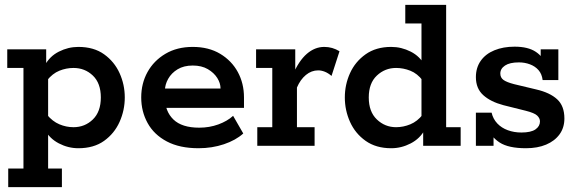

<svg xmlns="http://www.w3.org/2000/svg" viewBox="-20 -603 2387 794"><path d="M10 -399H171V-332H165Q185 -370 223.5 -389.5Q262 -409 304 -409Q368 -409 410.5 -378.5Q453 -348 474.5 -300.5Q496 -253 496 -200Q496 -147 474.5 -99Q453 -51 410.5 -20.5Q368 10 304 10Q262 10 223.5 -10Q185 -30 165 -67H179V94H236V171H14V94H77V-322H10ZM284 -77Q331 -77 364 -109Q397 -141 397 -200Q397 -259 364 -290.5Q331 -322 284 -322Q254 -322 225.5 -310.5Q197 -299 174 -270L179 -308V-87L174 -129Q197 -101 225.5 -89Q254 -77 284 -77Z M801 10Q723 10 670 -18Q617 -46 590.5 -94Q564 -142 564 -200Q564 -258 590 -305Q616 -352 664 -380.5Q712 -409 777 -409Q843 -409 890.5 -380.5Q938 -352 963.5 -305Q989 -258 989 -200V-157H620V-237H892Q892 -259 878.5 -280.5Q865 -302 839.5 -317Q814 -332 777 -332Q740 -332 714.5 -316.5Q689 -301 675.5 -277Q662 -253 662 -228V-200Q662 -143 697 -109Q732 -75 804 -75Q846 -75 883 -88.5Q920 -102 944 -124L986 -51Q955 -23 906 -6.5Q857 10 801 10Z M1044 0V-77H1106V-322H1039V-399H1201V-284L1191 -294Q1216 -352 1249 -380.5Q1282 -409 1321 -409Q1355 -409 1384 -391L1351 -289Q1337 -301 1323 -306.5Q1309 -312 1296 -312Q1268 -312 1245 -293Q1222 -274 1208 -241V-77H1281V0Z M1598 10Q1535 10 1492 -20.5Q1449 -51 1427.5 -99Q1406 -147 1406 -200Q1406 -253 1427.5 -300.5Q1449 -348 1492 -378.5Q1535 -409 1598 -409Q1640 -409 1678.5 -389.5Q1717 -370 1737 -332H1723V-506H1656V-583H1825V-77H1885V0H1730V-73L1737 -67Q1717 -30 1678.5 -10Q1640 10 1598 10ZM1618 -77Q1648 -77 1677 -89Q1706 -101 1728 -129L1723 -87V-308L1728 -270Q1706 -299 1677 -310.5Q1648 -322 1618 -322Q1572 -322 1538.5 -290.5Q1505 -259 1505 -200Q1505 -141 1538.5 -109Q1572 -77 1618 -77Z M2155 10Q2083 10 2046.5 -13.5Q2010 -37 1997 -76L2021 -83V0H1948V-137H2013Q2019 -111 2036.5 -92.5Q2054 -74 2080 -64.5Q2106 -55 2136 -55Q2176 -55 2194.5 -68Q2213 -81 2213 -101Q2213 -114 2201.5 -125Q2190 -136 2154 -145L2062 -168Q2009 -182 1978.5 -209.5Q1948 -237 1948 -284Q1948 -323 1968 -351.5Q1988 -380 2024.5 -395Q2061 -410 2108 -410Q2164 -410 2196 -388.5Q2228 -367 2239 -331L2216 -330V-399H2289V-272H2224Q2221 -297 2207 -313Q2193 -329 2171.5 -337Q2150 -345 2126 -345Q2088 -345 2068.5 -332Q2049 -319 2049 -299Q2049 -282 2062 -272.5Q2075 -263 2106 -255L2198 -233Q2254 -220 2284 -192.5Q2314 -165 2314 -113Q2314 -75 2294 -47.5Q2274 -20 2238.5 -5Q2203 10 2155 10Z"/></svg>

Font: Rokkitt SemiBold
Style: Regular
Weight: 600
Designer: Vernon Adams
Foundry: Vernon Adams
Version: Version 3.103